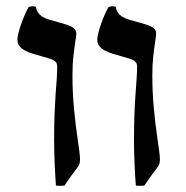

<svg xmlns="http://www.w3.org/2000/svg" viewBox="-20 -578 589 608"><path d="M157.2 9.8Q156.2 0 155.3 -17.8Q154.3 -35.6 153.3 -55.9Q152.3 -76.2 151.9 -96.7Q151.4 -117.2 151.4 -131.8Q151.4 -182.1 152.8 -218Q154.3 -253.9 156.2 -280.8Q158.2 -307.6 159.7 -328.1Q161.1 -348.6 161.1 -368.2Q161.1 -375.5 157.7 -380.1Q154.3 -384.8 148.4 -387.9Q142.6 -391.1 135 -393.1Q127.4 -395 119.6 -397.5Q100.6 -402.8 85.2 -407.5Q69.8 -412.1 58.6 -418.2Q47.4 -424.3 41.3 -432.6Q35.2 -440.9 35.2 -453.1Q35.2 -460 38.3 -472.9Q41.5 -485.8 46.6 -500.7Q51.8 -515.6 58.1 -530.3Q64.5 -544.9 70.3 -555.2Q74.2 -557.6 80.8 -557.9Q87.4 -558.1 92.8 -557.1Q95.7 -545.4 100.8 -537.8Q106 -530.3 114.7 -524.9Q123.5 -519.5 136.2 -515.6Q148.9 -511.7 167.5 -506.8Q184.1 -502.4 194.8 -498.5Q205.6 -494.6 211.4 -490.5Q217.3 -486.3 219.5 -481.4Q221.7 -476.6 221.7 -470.7Q221.7 -466.8 220.2 -457.8Q218.8 -448.7 217.3 -438.5Q214.8 -421.9 212.2 -398.2Q209.5 -374.5 209.5 -337.9Q209.5 -286.6 214.1 -236.1Q218.8 -185.5 225.6 -139.6Q228.5 -119.1 231 -101.1Q233.4 -83 233.4 -73.2Q233.4 -64 231.4 -58.6Q229.5 -53.2 225.1 -47.4Q214.4 -33.2 203.4 -18.1Q192.4 -2.9 184.1 9.8Q170.4 11.2 157.2 9.8ZM410.2 9.8Q409.2 0 408.2 -17.8Q407.2 -35.6 406.2 -55.9Q405.3 -76.2 404.8 -96.7Q404.3 -117.2 404.3 -131.8Q404.3 -182.1 405.8 -218Q407.2 -253.9 409.2 -280.8Q411.1 -307.6 412.6 -328.1Q414.1 -348.6 414.1 -368.2Q414.1 -375.5 410.6 -380.1Q407.2 -384.8 401.4 -387.9Q395.5 -391.1 387.9 -393.1Q380.4 -395 372.6 -397.5Q353.5 -402.8 338.1 -407.5Q322.8 -412.1 311.5 -418.2Q300.3 -424.3 294.2 -432.6Q288.1 -440.9 288.1 -453.1Q288.1 -460 291.3 -472.9Q294.4 -485.8 299.6 -500.7Q304.7 -515.6 311 -530.3Q317.4 -544.9 323.2 -555.2Q327.1 -557.6 333.7 -557.9Q340.3 -558.1 345.7 -557.1Q348.6 -545.4 353.8 -537.8Q358.9 -530.3 367.7 -524.9Q376.5 -519.5 389.2 -515.6Q401.9 -511.7 420.4 -506.8Q437 -502.4 447.8 -498.5Q458.5 -494.6 464.4 -490.5Q470.2 -486.3 472.4 -481.4Q474.6 -476.6 474.6 -470.7Q474.6 -466.8 473.1 -457.8Q471.7 -448.7 470.2 -438.5Q467.8 -421.9 465.1 -398.2Q462.4 -374.5 462.4 -337.9Q462.4 -286.6 467 -236.1Q471.7 -185.5 478.5 -139.6Q481.4 -119.1 483.9 -101.1Q486.3 -83 486.3 -73.2Q486.3 -64 484.4 -58.6Q482.4 -53.2 478 -47.4Q467.3 -33.2 456.3 -18.1Q445.3 -2.9 437 9.8Q423.3 11.2 410.2 9.8Z"/></svg>

Font: Federov2
Style: Regular
Weight: 400
Designer: Olexa M. Volochay | Cyreal.org
Foundry: Olexa M. Volochay | Cyreal.org
Version: Version 1.000